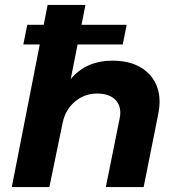

<svg xmlns="http://www.w3.org/2000/svg" viewBox="-20 -762 715 782"><path d="M630 -347Q630 -327 625 -300L565 0H411L467 -278Q470 -292 470 -302Q470 -339 445 -360Q420 -381 375 -381Q324 -381 285 -348Q246 -315 235 -261L181 0H28L142 -581H75L91 -661H158L174 -742H328L312 -661H496L480 -581H296L268 -440Q331 -515 438 -515Q527 -515 578.5 -469Q630 -423 630 -347Z"/></svg>

Font: Gontserrat SemiBold
Style: Italic
Weight: 600
Italic angle: -11.3°
Designer: Julieta Ulanovsky
Foundry: Julieta Ulanovsky
Version: Version 6.001